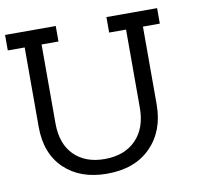

<svg xmlns="http://www.w3.org/2000/svg" viewBox="-77 -777 924 861"><g transform="rotate(-10 384.5 -346.0)"><path d="M153.8 -262.8Q153.8 -169.2 205.1 -117.9Q256.4 -66.7 343.6 -66.7Q434.6 -66.7 486.5 -119.9Q538.5 -173.1 538.5 -265.4V-621.8H461.5V-692.3H692.3V-621.8H615.4V-267.9Q615.4 -147.4 542.9 -73.7Q470.5 0 343.6 0Q221.8 0 149.4 -69.2Q76.9 -138.5 76.9 -260.3V-621.8H0V-692.3H230.8V-621.8H153.8Z"/></g></svg>

Font: Slabo 13px
Style: Regular
Weight: 400
Designer: John Hudson
Foundry: Tiro Typeworks Ltd.
Version: Version 1.02 Build 005a